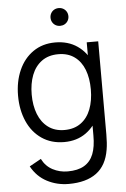

<svg xmlns="http://www.w3.org/2000/svg" viewBox="-64 -794 720 1094"><g transform="rotate(-5 296.0 -246.5)"><path d="M284.3 255Q218 255 161.2 225.5Q104.3 196 71.3 136L138 99Q159.2 141.5 198.8 162.4Q238.3 183.3 284.7 183.3Q342.8 183.3 378.9 162Q415 140.7 431.7 98.8Q448.3 57 448 -8.3V-152.7H456.3V-540H522V-7.7Q522 43.5 516 78.7Q501.7 168.2 443.2 211.6Q384.8 255 284.3 255ZM279.7 15Q205.7 15 151.4 -22.1Q97.2 -59.2 68.6 -124.2Q40 -189.2 40 -270.7Q40 -351.7 68.6 -416.3Q97.2 -481 150.8 -518Q204.3 -555 276.7 -555Q350.7 -555 403.4 -518.5Q456.2 -482 483.1 -417.7Q510 -353.3 510 -270.7Q510 -188.8 483.1 -124.2Q456.2 -59.5 404.1 -22.2Q352 15 279.7 15ZM287 -53.3Q342.7 -53.3 380.7 -81Q418.7 -108.7 437.5 -157.7Q456.3 -206.7 456.3 -270.7Q456.3 -335.2 437.6 -383.7Q418.8 -432.2 381.2 -459.4Q343.5 -486.7 288.7 -486.7Q232.3 -486.7 194 -458.8Q155.7 -430.8 136.8 -382Q118 -333.2 118 -270.7Q118 -208 137.1 -158.8Q156.2 -109.7 194.2 -81.5Q232.2 -53.3 287 -53.3ZM314.2 -646.7Q299.7 -646.7 288 -653.3Q276.3 -660 269.7 -671.7Q263 -683.3 263 -697.3Q263 -711.7 269.7 -723.3Q276.3 -735 288 -741.7Q299.7 -748.3 314.2 -748.3Q328.3 -748.3 340.1 -741.7Q351.8 -735 358.6 -723.3Q365.3 -711.7 365.3 -697.3Q365.3 -683.3 358.6 -671.7Q351.8 -660 340.1 -653.3Q328.3 -646.7 314.2 -646.7Z"/></g></svg>

Font: Hauora
Style: Regular
Weight: 400
Designer: Wayne Shih
Foundry: WCYS
Version: Version 1.001